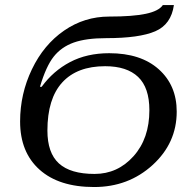

<svg xmlns="http://www.w3.org/2000/svg" viewBox="-20 -734 778 765"><path d="M146 -388.2Q191.9 -451.2 259 -486.6Q326.2 -522 415 -522Q541 -522 612.5 -458Q684.1 -394 684.1 -289.1Q684.1 -164.1 587.9 -76.4Q491.7 11.2 355 11.2Q214.8 11.2 137.5 -58.1Q60.1 -127.4 60.1 -250Q60.1 -359.9 107.2 -458Q154.3 -556.2 235.4 -612.1Q316.4 -668 415 -668Q508.8 -668 560.8 -679Q612.8 -689.9 628.9 -713.9H672.9Q662.1 -636.7 598.6 -609.4Q535.2 -582 403.8 -582Q323.2 -582 273.9 -564.5Q224.6 -546.9 194.1 -508.5Q163.6 -470.2 139.2 -388.2ZM168.9 -213.9Q168.9 -124.5 214.8 -82.8Q260.7 -41 356.9 -41Q448.7 -41 512 -111.6Q575.2 -182.1 575.2 -294.9Q575.2 -384.8 530.3 -427.5Q485.4 -470.2 398.9 -470.2Q287.1 -470.2 228 -405.5Q168.9 -340.8 168.9 -213.9Z"/></svg>

Font: Droid Serif
Style: Italic
Weight: 400
Italic angle: -12°
Designer: Monotype Design team
Foundry: Monotype Imaging Inc.
Version: Version 1.03